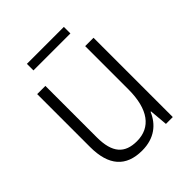

<svg xmlns="http://www.w3.org/2000/svg" viewBox="-190 -784 911 911"><g transform="rotate(-45 265.0 -329.0)"><path d="M141 -624H389V-668H141ZM237 10C320 10 370 -33 395 -92H398L406 0H452V-532H396V-242C396 -108 343 -39 251 -39C170 -39 129 -82 129 -187V-532H74V-177C74 -52 129 10 237 10Z"/></g></svg>

Font: Noto Sans Mono Condensed Light
Style: Regular
Weight: 300
Width: 3
Designer: Monotype Design Team
Foundry: Monotype Imaging Inc.
Version: Version 2.014